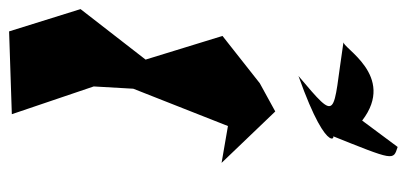

<svg xmlns="http://www.w3.org/2000/svg" viewBox="-256 -552 894 422"><g transform="rotate(-90 191.0 -341.0)"><path d="M219 -217 323 -299 271 -468 382 -611 333 -768 151 -762 212 -582 207 -495 125 -287 44 -301 157 -183ZM137 8C236 84 298 -38 310 -33C146 -58 130 -43 235 -132C41 -63 111 -43 105 -62C48 80 49 76 79 86Z"/></g></svg>

Font: Asimov Silicon
Style: Regular
Weight: 400
Designer: Google
Version: Version 2.000980; 2014